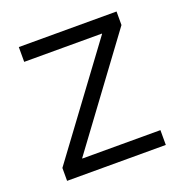

<svg xmlns="http://www.w3.org/2000/svg" viewBox="-100 -606 668 696"><g transform="rotate(-20 234.0 -258.0)"><path d="M43.5 0V-49.8L344.7 -457V-458.5H44.9V-515.6H421.9V-463.4L123 -58.6V-57.1H424.3V0Z"/></g></svg>

Font: Inter Display Light
Style: Regular
Weight: 300
Designer: Rasmus Andersson
Foundry: rsms
Version: Version 4.000;git-a52131595